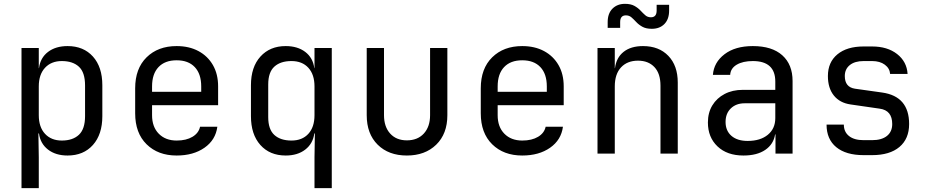

<svg xmlns="http://www.w3.org/2000/svg" viewBox="-20 -800 4840 1000"><path d="M92 180V-550H182V-445H183Q190 -499 230 -529.5Q270 -560 332 -560Q415 -560 464 -505.5Q513 -451 513 -356V-195Q513 -100 464 -45Q415 10 332 10Q270 10 230 -21Q190 -52 183 -105H180L182 20V180ZM302 -68Q359 -68 391 -98Q423 -128 423 -195V-355Q423 -423 391 -452.5Q359 -482 302 -482Q247 -482 214.5 -447Q182 -412 182 -350V-200Q182 -138 214.5 -103Q247 -68 302 -68Z M900 10Q803 10 743.5 -48.5Q684 -107 684 -210V-340Q684 -443 743.5 -501.5Q803 -560 900 -560Q965 -560 1013.5 -534Q1062 -508 1089 -461Q1116 -414 1116 -350V-252H772V-200Q772 -139 807 -103.5Q842 -68 900 -68Q950 -68 982.5 -87.5Q1015 -107 1022 -140H1112Q1103 -71 1045 -30.5Q987 10 900 10ZM772 -322H1028V-350Q1028 -415 994.5 -450.5Q961 -486 900 -486Q839 -486 805.5 -450.5Q772 -415 772 -350Z M1618 180V20L1620 -105H1617Q1610 -52 1570 -21Q1530 10 1468 10Q1385 10 1336 -45Q1287 -100 1287 -195V-356Q1287 -451 1336.5 -505.5Q1386 -560 1468 -560Q1530 -560 1570 -529.5Q1610 -499 1617 -445H1618V-550H1708V180ZM1498 -68Q1554 -68 1586 -103Q1618 -138 1618 -200V-350Q1618 -412 1586 -447Q1554 -482 1498 -482Q1441 -482 1409 -453Q1377 -424 1377 -360V-190Q1377 -126 1409 -97Q1441 -68 1498 -68Z M2099 10Q2004 10 1947 -46.5Q1890 -103 1890 -200V-550H1980V-200Q1980 -140 2012 -104.5Q2044 -69 2099 -69Q2155 -69 2187.5 -104.5Q2220 -140 2220 -200V-550H2310V-200Q2310 -103 2252 -46.5Q2194 10 2099 10Z M2700 10Q2603 10 2543.5 -48.5Q2484 -107 2484 -210V-340Q2484 -443 2543.5 -501.5Q2603 -560 2700 -560Q2765 -560 2813.5 -534Q2862 -508 2889 -461Q2916 -414 2916 -350V-252H2572V-200Q2572 -139 2607 -103.5Q2642 -68 2700 -68Q2750 -68 2782.5 -87.5Q2815 -107 2822 -140H2912Q2903 -71 2845 -30.5Q2787 10 2700 10ZM2572 -322H2828V-350Q2828 -415 2794.5 -450.5Q2761 -486 2700 -486Q2639 -486 2605.5 -450.5Q2572 -415 2572 -350Z M3092 0V-550H3182V-445H3183Q3190 -500 3228 -530Q3266 -560 3329 -560Q3412 -560 3461 -509Q3510 -458 3510 -370V0H3420V-354Q3420 -417 3388.5 -450.5Q3357 -484 3303 -484Q3247 -484 3214.5 -449Q3182 -414 3182 -350V0ZM3375 -650Q3345 -650 3326 -660.5Q3307 -671 3294 -685Q3281 -699 3269 -709.5Q3257 -720 3240 -720Q3210 -720 3210 -685V-655H3145V-685Q3145 -730 3170 -755Q3195 -780 3235 -780Q3265 -780 3284 -769.5Q3303 -759 3316 -745Q3329 -731 3341 -720.5Q3353 -710 3370 -710Q3400 -710 3400 -745V-775H3465V-745Q3465 -700 3440.5 -675Q3416 -650 3375 -650Z M3852 10Q3767 10 3717 -37.5Q3667 -85 3667 -162Q3667 -213 3690 -251Q3713 -289 3754 -310.5Q3795 -332 3848 -332H4018V-375Q4018 -482 3901 -482Q3849 -482 3817 -463Q3785 -444 3783 -410H3693Q3698 -475 3753.5 -517.5Q3809 -560 3901 -560Q4001 -560 4054.5 -512Q4108 -464 4108 -378V0H4019V-100H4017Q4009 -49 3966 -19.5Q3923 10 3852 10ZM3874 -66Q3940 -66 3979 -98Q4018 -130 4018 -185V-262H3858Q3814 -262 3786.5 -235.5Q3759 -209 3759 -165Q3759 -119 3789.5 -92.5Q3820 -66 3874 -66Z M4478 8Q4386 8 4335.5 -33.5Q4285 -75 4285 -151H4375Q4375 -113 4402 -91.5Q4429 -70 4478 -70H4522Q4572 -70 4599.5 -92Q4627 -114 4627 -154Q4627 -225 4562 -234L4410 -256Q4354 -264 4323 -302.5Q4292 -341 4292 -404Q4292 -476 4341.5 -517Q4391 -558 4478 -558H4522Q4602 -558 4652.5 -518.5Q4703 -479 4707 -415H4616Q4614 -444 4588.5 -463Q4563 -482 4522 -482H4478Q4432 -482 4406 -461Q4380 -440 4380 -404Q4380 -346 4433 -338L4575 -318Q4715 -298 4715 -154Q4715 -77 4664.5 -34.5Q4614 8 4522 8Z"/></svg>

Font: JetBrainsMono Nerd Font Mono
Style: Regular
Weight: 400
Monospace: yes
Designer: Philipp Nurullin, Konstantin Bulenkov
Foundry: JetBrains
Version: Version 2.304; ttfautohint (v1.8.4.7-5d5b);Nerd Fonts 2.3.0